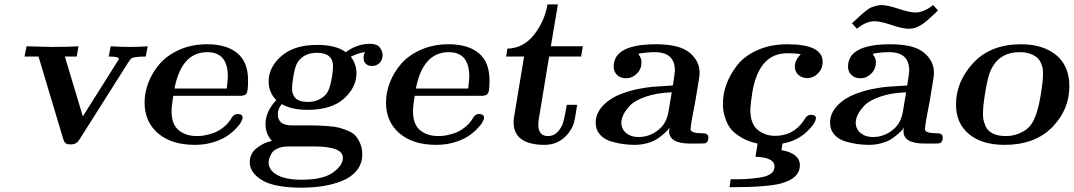

<svg xmlns="http://www.w3.org/2000/svg" viewBox="-20 -655 4899 876"><path d="M91.8 -397 101.1 -443.8Q211.9 -440.9 212.9 -440.9Q298.8 -440.9 337.9 -443.8L330.1 -397H275.9L357.9 -124L516.1 -375Q522 -382.8 522 -386.2Q522 -397 480 -397Q478 -397 476.1 -397L484.9 -443.8Q535.6 -440.9 574.2 -440.9Q616.2 -440.9 653.8 -443.8L645 -397Q615.2 -397 599.1 -394.5Q583 -392.1 579.1 -388.4Q575.2 -384.8 568.8 -376L344.2 -21Q338.4 -12.2 334.7 -8.1Q331.1 -3.9 323 0Q314.9 3.9 303.2 3.9Q293.5 3.9 288.3 2.9Q283.2 2 277.1 -3.9Q271 -9.8 268.1 -22L155.8 -397Z M639.6 -187Q639.6 -233.9 657.7 -280Q675.8 -326.2 709.7 -365Q743.7 -403.8 799.8 -428.5Q856 -453.1 924.8 -453.1Q1013.7 -453.1 1062.7 -412.6Q1111.8 -372.1 1111.8 -288.1Q1111.8 -239.3 1104.7 -228.5Q1097.7 -217.8 1074.7 -217.8H770.5Q762.7 -169.9 762.7 -147.9Q762.7 -89.8 793 -63Q825.2 -34.2 878.9 -34.2Q892.1 -34.2 906.5 -36.1Q920.9 -38.1 946.3 -45.7Q971.7 -53.2 996.8 -72Q1022 -90.8 1038.6 -120.1Q1049.8 -135.3 1064 -134.8Q1086.9 -134.8 1086.9 -117.2Q1086.9 -111.3 1079.8 -98.1Q1072.8 -85 1055.2 -66.9Q1037.6 -48.8 1013.7 -33Q989.7 -17.1 951.7 -5.6Q913.6 5.9 868.7 5.9Q762.7 5.9 701.2 -46.6Q639.6 -99.1 639.6 -187ZM775.9 -251H1014.6Q1019.5 -295.9 1019.5 -306.2Q1019.5 -417 925.8 -417Q808.1 -417 775.9 -251Z M1119.6 85Q1119.6 45.9 1150.6 21Q1181.6 -3.9 1220.7 -12.2Q1191.9 -43 1191.4 -87.9Q1191.4 -147 1240.7 -198.2Q1205.6 -233.4 1205.6 -283.2Q1205.6 -348.1 1263.7 -399.2Q1321.8 -450.2 1427.7 -450.2Q1512.7 -450.2 1557.6 -417Q1609.4 -455.1 1668.5 -455.1Q1700.7 -455.1 1713.1 -438Q1725.6 -420.9 1725.6 -403.8Q1725.6 -383.8 1712.6 -368.9Q1699.7 -354 1676.8 -354Q1660.6 -354 1649.7 -363.5Q1638.7 -373 1638.7 -391.1Q1638.7 -407.2 1645.5 -417Q1614.7 -414.1 1580.6 -396Q1606.4 -362.8 1606.4 -320.8Q1606.4 -256.8 1549.6 -205.3Q1492.7 -153.8 1383.8 -153.8Q1309.6 -153.8 1265.6 -180.2Q1247.6 -159.2 1247.6 -133.8Q1247.6 -83 1310.5 -83H1376.5Q1410.6 -83 1428.2 -82.5Q1445.8 -82 1477.3 -79.6Q1508.8 -77.1 1526.6 -72.5Q1544.4 -67.9 1567.6 -58.3Q1590.8 -48.8 1602.8 -34.9Q1614.7 -21 1623.8 0.5Q1632.8 22 1632.8 48.8Q1632.8 91.8 1607.7 122.8Q1582.5 153.8 1540.5 170.4Q1498.5 187 1453.1 194.1Q1407.7 201.2 1356.4 201.2Q1231.4 201.2 1175.5 167Q1119.6 132.8 1119.6 85ZM1205.6 85.9Q1205.6 121.1 1244.1 143.1Q1282.7 165 1357.4 165Q1452.6 165 1498.5 132.6Q1544.4 100.1 1544.4 64.9Q1544.4 13.2 1412.6 13.2H1296.4Q1266.6 13.2 1246.1 22.7Q1225.6 32.2 1218 46.6Q1210.4 61 1208 70.1Q1205.6 79.1 1205.6 85.9ZM1312.5 -252.9Q1312.5 -243.2 1314 -235.1Q1315.4 -227.1 1322 -215.1Q1328.6 -203.1 1344.5 -196.5Q1360.4 -189.9 1385.7 -189.9Q1416.5 -189.9 1440.4 -203.4Q1464.4 -216.8 1475.6 -236.8Q1484.4 -253.9 1490.5 -283Q1496.6 -312 1498 -329.1Q1499.5 -346.2 1499.5 -351.1Q1499.5 -414.1 1426.8 -414.1Q1365.7 -414.1 1337.4 -370.1Q1326.2 -351.1 1319.3 -311.5Q1312.5 -272 1312.5 -252.9Z M1741.2 -187Q1741.2 -233.9 1759.3 -280Q1777.3 -326.2 1811.3 -365Q1845.2 -403.8 1901.4 -428.5Q1957.5 -453.1 2026.4 -453.1Q2115.2 -453.1 2164.3 -412.6Q2213.4 -372.1 2213.4 -288.1Q2213.4 -239.3 2206.3 -228.5Q2199.2 -217.8 2176.3 -217.8H1872.1Q1864.3 -169.9 1864.3 -147.9Q1864.3 -89.8 1894.5 -63Q1926.8 -34.2 1980.5 -34.2Q1993.7 -34.2 2008.1 -36.1Q2022.5 -38.1 2047.9 -45.7Q2073.2 -53.2 2098.4 -72Q2123.5 -90.8 2140.1 -120.1Q2151.4 -135.3 2165.5 -134.8Q2188.5 -134.8 2188.5 -117.2Q2188.5 -111.3 2181.4 -98.1Q2174.3 -85 2156.7 -66.9Q2139.2 -48.8 2115.2 -33Q2091.3 -17.1 2053.2 -5.6Q2015.1 5.9 1970.2 5.9Q1864.3 5.9 1802.7 -46.6Q1741.2 -99.1 1741.2 -187ZM1877.4 -251H2116.2Q2121.1 -295.9 2121.1 -306.2Q2121.1 -417 2027.3 -417Q1909.7 -417 1877.4 -251Z M2289.1 -397Q2289.1 -397 2292 -414.1Q2294.9 -431.2 2294.9 -433.1Q2368.2 -435.1 2416.3 -496.1Q2464.4 -557.1 2478 -634.8H2525.4L2493.2 -443.8H2639.2L2631.3 -397H2485.4L2439 -116.2Q2436 -99.1 2436 -85.9Q2436 -34.2 2481 -34.2Q2521 -34.2 2544.9 -84Q2553.7 -103 2565.9 -176.8H2613.3Q2603.5 -110.8 2597.4 -90.8Q2591.3 -70.8 2572.3 -45.9Q2530.3 5.9 2465.3 5.9Q2323.2 5.9 2323.2 -98.1Q2323.2 -109.4 2326.2 -126L2371.1 -397Z M2697.8 -95.2Q2697.8 -139.2 2732.9 -175Q2768.1 -210.9 2823.7 -230Q2860.8 -243.2 2896.5 -250Q2932.1 -256.8 2958.5 -259Q2984.9 -261.2 3049.8 -265.1Q3058.6 -316.9 3059.1 -333Q3059.1 -417 2967.8 -417Q2951.7 -417 2933.8 -415.5Q2916 -414.1 2904.5 -412.1Q2893.1 -410.2 2893.1 -409.2Q2893.1 -408.2 2894.5 -406Q2896 -403.8 2896 -402.8Q2907.2 -388.7 2906.7 -370.1Q2906.7 -339.4 2885.3 -318.6Q2863.8 -297.9 2835.9 -297.9Q2811 -297.9 2795.4 -313Q2779.8 -328.1 2779.8 -351.1Q2779.8 -453.1 2973.1 -453.1Q3080.1 -453.1 3126 -415Q3171.9 -377 3171.9 -323.2Q3171.9 -305.2 3163.1 -257.8Q3154.3 -203.6 3152.8 -195.8Q3130.9 -85.9 3130.9 -64.9Q3130.9 -46.9 3187 -46.9Q3211.9 -46.9 3211.9 -27.8Q3211.9 -14.6 3207 -8.3Q3202.1 -2 3196 -1Q3189.9 0 3177.7 0H3129.9Q3032.7 0 3032.7 -56.2Q3032.7 -64 3035.2 -74.2Q3034.2 -71.3 3028.6 -64.2Q3022.9 -57.1 3009 -44.7Q2995.1 -32.2 2978 -21Q2960.9 -9.8 2933.3 -2Q2905.8 5.9 2876 5.9Q2852.1 5.9 2827.4 2.9Q2802.7 0 2770.3 -9Q2737.8 -18.1 2717.8 -40.5Q2697.8 -63 2697.8 -95.2ZM2814.9 -95.2Q2814.9 -66.4 2836.9 -48.1Q2858.9 -29.8 2892.1 -29.8Q2945.3 -29.8 2985.8 -64Q3022 -92.8 3030.8 -149.9Q3032.7 -164.1 3037.8 -192.1Q3043 -220.2 3044.9 -233.9Q2974.1 -231 2924.6 -213.4Q2875 -195.8 2853.5 -172.4Q2832 -148.9 2823.5 -130.1Q2814.9 -111.3 2814.9 -95.2Z M3278.3 -183.1Q3278.3 -228 3295.4 -273.4Q3312.5 -318.8 3345.9 -360.4Q3379.4 -401.9 3438.5 -427.5Q3497.6 -453.1 3572.8 -453.1Q3733.9 -453.1 3733.4 -372.1Q3733.4 -342.3 3712.4 -320.6Q3691.4 -298.8 3662.6 -298.8Q3638.7 -298.8 3622.6 -313.5Q3606.4 -328.1 3606.4 -352.1Q3606.4 -378.9 3633.3 -408.2Q3609.4 -412.1 3571.3 -412.1Q3443.4 -412.1 3412.6 -234.9Q3403.8 -177.7 3403.3 -155.8Q3403.3 -89.8 3437 -62.5Q3470.7 -35.2 3516.6 -35.2Q3597.7 -35.2 3644.5 -101.1Q3646.5 -104 3650.4 -110.1Q3654.3 -116.2 3656.5 -119.1Q3658.7 -122.1 3662.1 -125Q3665.5 -127.9 3669.4 -129.4Q3673.3 -130.9 3679.7 -130.9Q3702.6 -130.9 3702.6 -117.2Q3702.6 -93.3 3659.7 -52.7Q3616.7 -12.2 3550.3 0L3545.4 29.8Q3629.4 44.9 3629.4 99.1Q3629.4 159.2 3542.5 182.1Q3479.5 199.2 3308.6 199.2L3313.5 163.1Q3358.4 163.1 3386 161.6Q3413.6 160.2 3447 155Q3480.5 149.9 3497.1 137.5Q3513.7 125 3513.7 105Q3513.7 63 3426.8 60.1L3436.5 0Q3393.6 -8.8 3362.1 -27.8Q3330.6 -46.9 3314.9 -66.4Q3299.3 -85.9 3290.5 -111.6Q3281.7 -137.2 3280 -152.1Q3278.3 -167 3278.3 -183.1Z M3767.1 -95.2Q3767.1 -139.2 3802.2 -175Q3837.4 -210.9 3893.1 -230Q3930.2 -243.2 3965.8 -250Q4001.5 -256.8 4027.8 -259Q4054.2 -261.2 4119.1 -265.1Q4127.9 -316.9 4128.4 -333Q4128.4 -417 4037.1 -417Q4021 -417 4003.2 -415.5Q3985.4 -414.1 3973.9 -412.1Q3962.4 -410.2 3962.4 -409.2Q3962.4 -408.2 3963.9 -406Q3965.3 -403.8 3965.3 -402.8Q3976.6 -388.7 3976.1 -370.1Q3976.1 -339.4 3954.6 -318.6Q3933.1 -297.9 3905.3 -297.9Q3880.4 -297.9 3864.7 -313Q3849.1 -328.1 3849.1 -351.1Q3849.1 -453.1 4042.5 -453.1Q4149.4 -453.1 4195.3 -415Q4241.2 -377 4241.2 -323.2Q4241.2 -305.2 4232.4 -257.8Q4223.6 -203.6 4222.2 -195.8Q4200.2 -85.9 4200.2 -64.9Q4200.2 -46.9 4256.3 -46.9Q4281.2 -46.9 4281.2 -27.8Q4281.2 -14.6 4276.4 -8.3Q4271.5 -2 4265.4 -1Q4259.3 0 4247.1 0H4199.2Q4102.1 0 4102.1 -56.2Q4102.1 -64 4104.5 -74.2Q4103.5 -71.3 4097.9 -64.2Q4092.3 -57.1 4078.4 -44.7Q4064.5 -32.2 4047.4 -21Q4030.3 -9.8 4002.7 -2Q3975.1 5.9 3945.3 5.9Q3921.4 5.9 3896.7 2.9Q3872.1 0 3839.6 -9Q3807.1 -18.1 3787.1 -40.5Q3767.1 -63 3767.1 -95.2ZM3867.2 -548.8Q3875 -555.7 3891.6 -571.3Q3908.2 -586.9 3914.8 -592.5Q3921.4 -598.1 3934.3 -608.2Q3947.3 -618.2 3955.8 -621.6Q3964.4 -625 3976.8 -628.4Q3989.3 -631.8 4002.4 -631.8Q4028.3 -631.8 4079.3 -615Q4130.4 -598.1 4156.2 -598.1Q4195.3 -598.1 4237.3 -631.8L4259.3 -607.9V-606.9Q4253.4 -601.1 4240.5 -589.1Q4227.5 -577.1 4222.4 -572.5Q4217.3 -567.9 4206.8 -558.8Q4196.3 -549.8 4190.9 -546.4Q4185.5 -543 4176.5 -537.6Q4167.5 -532.2 4159.9 -529.5Q4152.3 -526.9 4143.3 -525.4Q4134.3 -523.9 4124.5 -523.9Q4098.6 -523.9 4047.6 -541Q3996.6 -558.1 3970.2 -558.1Q3931.2 -558.1 3889.6 -523.9ZM3884.3 -95.2Q3884.3 -66.4 3906.2 -48.1Q3928.2 -29.8 3961.4 -29.8Q4014.6 -29.8 4055.2 -64Q4091.3 -92.8 4100.1 -149.9Q4102.1 -164.1 4107.2 -192.1Q4112.3 -220.2 4114.3 -233.9Q4043.5 -231 3993.9 -213.4Q3944.3 -195.8 3922.9 -172.4Q3901.4 -148.9 3892.8 -130.1Q3884.3 -111.3 3884.3 -95.2Z M4341.8 -178.2Q4341.8 -283.2 4420.9 -368.2Q4500 -453.1 4638.7 -453.1Q4737.8 -453.1 4798.3 -404.1Q4858.9 -355 4858.9 -261.2Q4858.9 -154.3 4780.3 -74.2Q4701.7 5.9 4563 5.9Q4460 5.9 4400.9 -43.2Q4341.8 -92.3 4341.8 -178.2ZM4464.8 -137.2Q4464.8 -122.1 4466.8 -110.1Q4468.8 -98.1 4477.3 -78.1Q4485.8 -58.1 4509.3 -46.1Q4532.7 -34.2 4569.8 -34.2Q4610.8 -34.2 4646.2 -53.7Q4681.6 -73.2 4697.8 -109.9Q4715.8 -147.9 4727.3 -216.1Q4738.8 -284.2 4738.8 -315.9Q4738.8 -327.1 4738.3 -335.7Q4737.8 -344.2 4731.9 -360.6Q4726.1 -377 4716.1 -387.9Q4706.1 -398.9 4684.6 -408Q4663.1 -417 4632.8 -417Q4538.6 -417 4501 -335.9Q4487.8 -308.1 4476.3 -240.7Q4464.8 -173.3 4464.8 -137.2Z"/></svg>

Font: CMU Serif Extra
Style: BoldSlanted
Weight: 700
Italic angle: -9.46001°
Version: Version 0.7.0